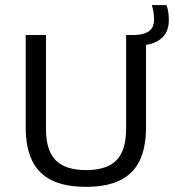

<svg xmlns="http://www.w3.org/2000/svg" viewBox="-20 -734 690 762"><path d="M321.5 7.5Q239 7.5 186 -18.2Q133 -44 107.5 -96.5Q82 -149 82 -229.5V-595H162.5V-222Q162.5 -137 201 -98Q239.5 -59 321.5 -59Q404 -59 442.2 -98Q480.5 -137 480.5 -222V-595H509Q548 -595 569.8 -609.2Q591.5 -623.5 591.5 -657.5Q591.5 -672.5 589.2 -685.8Q587 -699 582.5 -714H640.5Q646 -699 648 -685.2Q650 -671.5 650 -654Q650 -611.5 625.8 -586.8Q601.5 -562 559.5 -556V-229.5Q559.5 -149 534.2 -96.5Q509 -44 456.2 -18.2Q403.5 7.5 321.5 7.5Z"/></svg>

Font: Encode Sans SC
Style: Regular
Weight: 400
Version: Version 3.002